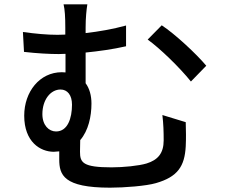

<svg xmlns="http://www.w3.org/2000/svg" viewBox="-20 -820 1040 888"><path d="M728 -703 663 -637C719 -597 811 -508 863 -443L934 -516C888 -571 789 -663 728 -703ZM239 -212C206 -212 176 -241 176 -292C176 -359 214 -406 260 -406C292 -406 313 -380 313 -336C313 -273 293 -212 239 -212ZM403 -341C403 -378 394 -411 376 -435V-577C436 -583 502 -592 563 -606V-702C501 -685 437 -674 376 -667V-692C376 -738 380 -775 384 -800H274C280 -775 282 -741 282 -692V-660L246 -659C197 -659 144 -664 86 -672L91 -580C153 -573 209 -570 252 -570L283 -571V-485L266 -486C163 -486 92 -395 92 -285C92 -164 166 -118 229 -118L254 -120V-83C254 -11 274 48 489 48C556 48 657 40 701 27C802 -2 834 -51 839 -143C841 -185 840 -210 839 -255L731 -288C736 -246 737 -210 737 -171C737 -111 710 -80 658 -64C622 -53 550 -46 496 -46C363 -46 350 -68 350 -118L351 -172C389 -216 403 -282 403 -341Z"/></svg>

Font: ChiuKong Gothic CL Medium
Style: Regular
Weight: 500
Designer: Ryoko NISHIZUKA 西塚涼子 (kana, bopomofo & ideographs); Paul D. Hunt (Latin, Greek & Cyrillic); Sandoll Communications 산돌커뮤니
Foundry: Adobe
Version: Version 1.300